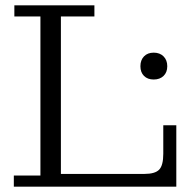

<svg xmlns="http://www.w3.org/2000/svg" viewBox="-20 -702 737 722"><path d="M558 -403Q535 -403 521.5 -416.5Q508 -430 508 -453Q508 -476 521.5 -490Q535 -504 558 -504Q581 -504 595 -490Q609 -476 609 -453Q609 -430 595 -416.5Q581 -403 558 -403ZM32 0V-42H132V-640H34V-682H335V-640H209V-48H523Q563 -48 578.5 -64Q594 -80 594 -124V-231H643V0Z"/></svg>

Font: Montagu Slab 16pt Light
Style: Regular
Weight: 300
Designer: Florian Karsten
Foundry: Florian Karsten
Version: Version 1.000; ttfautohint (v1.8.3)